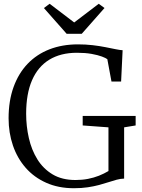

<svg xmlns="http://www.w3.org/2000/svg" viewBox="-20 -986 752 1017"><path d="M371.5 11Q289.5 11 225 -17.8Q160.5 -46.5 116 -97.2Q71.5 -148 48.5 -215.2Q25.5 -282.5 25.5 -359.5Q25.5 -452 51.8 -524.8Q78 -597.5 126.2 -648Q174.5 -698.5 242.2 -724.8Q310 -751 393 -751Q433 -751 470 -746.8Q507 -742.5 538.5 -736.2Q570 -730 593.5 -725.2Q617 -720.5 629.5 -720L621.5 -554H570.5L548.5 -672.5Q541 -678.5 519.8 -686.5Q498.5 -694.5 465.2 -700.5Q432 -706.5 387.5 -706.5Q301.5 -706.5 241.2 -669.8Q181 -633 149.8 -561.2Q118.5 -489.5 118.5 -383.5Q118.5 -317.5 132.8 -254.8Q147 -192 178 -142Q209 -92 258.8 -62.2Q308.5 -32.5 380 -32.5Q415 -32.5 446 -38.5Q477 -44.5 504 -55.2Q531 -66 554.5 -80V-311.5L418 -321.5V-372H698.5V-321.5L637.5 -311.5V-40Q618 -39.5 597.8 -34Q577.5 -28.5 554.8 -21Q532 -13.5 505 -6.2Q478 1 445.2 6Q412.5 11 371.5 11ZM333 -807 212.5 -943.5 243 -966 373 -867 503 -966 533.5 -943.5 413 -807Z"/></svg>

Font: Merriweather 36pt Light
Style: Regular
Weight: 300
Designer: Eben Sorkin
Foundry: Eben Sorkin
Version: Version 2.100